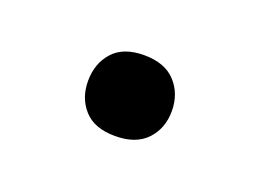

<svg xmlns="http://www.w3.org/2000/svg" viewBox="-36 -478 333 242"><g transform="rotate(20 130.5 -357.0)"><path d="M71.8 -356Q71.8 -379.4 85.7 -395Q99.6 -410.6 127.4 -410.6Q155.3 -410.6 169.7 -395Q184.1 -379.4 184.1 -356Q184.1 -333 169.7 -317.6Q155.3 -302.2 127.4 -302.2Q99.6 -302.2 85.7 -317.6Q71.8 -333 71.8 -356Z"/></g></svg>

Font: APIMedia Roboto
Style: Regular
Weight: 400
Designer: Google
Version: Version 2.137; 2017